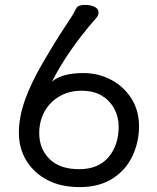

<svg xmlns="http://www.w3.org/2000/svg" viewBox="-20 -740 640 783"><path d="M303 -50Q381 -50 422.5 -99Q464 -148 464 -224Q464 -263 446 -296.5Q428 -330 395 -350Q362 -370 312 -370Q261 -370 221.5 -346.5Q182 -323 161 -284Q140 -245 140 -197Q140 -133 182 -91.5Q224 -50 303 -50ZM57 -199Q57 -262 82 -332.5Q107 -403 156.5 -487.5Q206 -572 243.5 -628.5Q281 -685 284 -692.5Q287 -700 291 -706Q298 -720 326 -720Q350 -720 366 -712Q382 -704 382 -689Q382 -676 370 -664Q255 -532 192 -407Q232 -442 320 -442Q382 -442 433.5 -414.5Q485 -387 516 -338Q547 -289 547 -225Q547 -161 520 -103.5Q493 -46 438.5 -11.5Q384 23 306 23Q228 23 173 -6Q118 -35 87.5 -85Q57 -135 57 -199Z"/></svg>

Font: LXGW WenKai Lite
Style: Bold
Weight: 700
Designer: LXGW / Fontworks Inc.
Foundry: LXGW / Fontworks Inc.
Version: Version 1.330;April 28, 2024